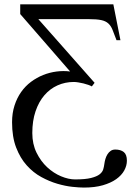

<svg xmlns="http://www.w3.org/2000/svg" viewBox="-20 -682 641 885"><path d="M35.6 -118.7Q35.6 -160.6 46.9 -195.6Q58.1 -230.5 77.4 -257.8Q96.7 -285.2 122.8 -304.7Q148.9 -324.2 178.7 -336.2Q208.5 -348.1 240.5 -352.3Q272.5 -356.4 303.2 -352.5L73.2 -617.2V-662.1H502.4L535.2 -496.6H517.1Q506.3 -524.9 499 -543.7Q491.7 -562.5 479.5 -573.7Q467.3 -585 446.5 -589.4Q425.8 -593.8 388.7 -593.8H156.7L416 -300.3L403.3 -283.7Q397.5 -287.1 387.2 -290.8Q377 -294.4 365 -297.4Q353 -300.3 341.1 -302.2Q329.1 -304.2 320.3 -304.2Q280.3 -304.2 245.4 -288.6Q210.4 -272.9 184.6 -242.9Q158.7 -212.9 143.8 -168.9Q128.9 -125 128.9 -68.8Q128.9 -18.1 148.4 21.7Q168 61.5 197.5 88.9Q227.1 116.2 261.5 130.6Q295.9 145 326.2 145Q373 145 399.4 138.4Q425.8 131.8 439 121.6Q452.1 111.3 455.8 98.6Q459.5 85.9 460.9 74.2Q462.4 62.5 465.8 50.8Q469.2 39.1 475.3 29.3Q481.4 19.5 490.2 13.4Q499 7.3 511.2 7.3Q536.1 7.3 550.5 18.8Q564.9 30.3 564.9 58.6Q564.9 81.5 552.7 103.8Q540.5 126 515.9 143.6Q491.2 161.1 454.1 171.9Q417 182.6 366.7 182.6Q346.2 182.6 313.7 179.2Q281.2 175.8 244.4 165Q207.5 154.3 170.4 134Q133.3 113.8 103.3 80.3Q73.2 46.9 54.4 -2Q35.6 -50.8 35.6 -118.7Z"/></svg>

Font: Doulos SIL Compact
Style: Regular
Weight: 400
Designer: Walt Agee, Victor Gaultney, Peter Martin, Debbi Hosken
Foundry: SIL International
Version: Version 4.110; 2011; Maintenance release ; LnSpcTght